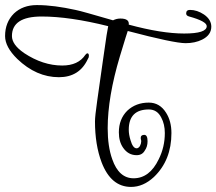

<svg xmlns="http://www.w3.org/2000/svg" viewBox="-52 -590 852 756"><path d="M464 146Q385 146 348 49Q322 -20 322 -112Q322 -132 330.5 -191.5Q339 -251 353 -350Q358 -381 362.5 -415.5Q367 -450 374 -487Q298 -506 232.5 -515.5Q167 -525 112 -525Q-5 -525 -5 -448Q-5 -414 43 -381Q117 -332 193 -332Q256 -332 284 -374Q289 -380 292 -380Q298 -380 298 -370Q298 -363 294 -358Q261 -286 180 -286Q91 -286 16 -358Q-32 -405 -32 -448Q-32 -502 3 -537Q38 -570 93 -570Q128 -570 166 -565Q204 -560 245 -551Q260 -548 297 -537.5Q334 -527 393 -510Q407 -517 422 -517Q458 -517 455 -493Q584 -458 673 -458Q762 -458 762 -487Q762 -506 693 -525Q681 -528 681 -537Q681 -551 696 -551Q724 -551 751 -533Q780 -513 780 -485Q780 -452 744 -434Q730 -427 713.5 -423.5Q697 -420 679 -420Q633 -420 451 -468Q450 -467 420 -368Q372 -208 372 -85Q372 -13 390 37Q416 112 474 112Q537 112 573 37Q597 -11 597 -66Q597 -101 583 -127Q567 -159 534 -159Q455 -159 455 -79Q455 -60 462 -38Q471 -6 486 -6Q493 -6 499 -15Q504 -25 504 -33Q504 -34 504 -36Q504 -38 503 -40Q503 -42 502.5 -43.5Q502 -45 502 -46Q502 -59 516 -59Q529 -59 529 -34Q529 -12 518 3Q508 21 486 21Q453 21 433 -8Q416 -32 416 -69Q416 -121 449 -154Q483 -186 534 -186Q577 -186 602 -146Q623 -113 623 -66Q623 41 554 107Q512 146 464 146Z"/></svg>

Font: Ole
Style: Regular
Weight: 400
Designer: Robert E. Leuschke
Foundry: Robert E. Leuschke
Version: Version 1.010; ttfautohint (v1.8.3)